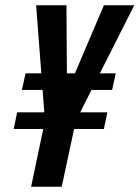

<svg xmlns="http://www.w3.org/2000/svg" viewBox="-20 -708 529 728"><path d="M98 0 144 -219H32L45 -282H148L117 -688H232L234 -378H242L374 -688H489L284 -282H387L374 -219H261L214 0ZM63 -367 77 -430H419L405 -367Z"/></svg>

Font: Saira ExtraCondensed
Style: Bold Italic
Weight: 700
Width: 2
Italic angle: -12°
Designer: Hector Gatti with collaboration of the Omnibus-Type team
Foundry: Omnibus-Type
Version: Version 1.101